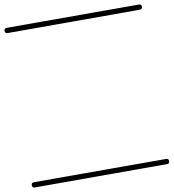

<svg xmlns="http://www.w3.org/2000/svg" viewBox="-112 -640 986 1090"><g transform="rotate(-10 381.0 -95.0)"><path d="M0 -555Q71 -555 141.5 -555Q212 -555 282 -555Q297 -555 297 -540Q297 -525 282 -525Q212 -525 141.5 -525Q71 -525 0 -525Q-15 -525 -15 -540Q-15 -555 0 -555ZM0 335Q71 335 141.5 335Q212 335 282 335Q297 335 297 350Q297 365 282 365Q212 365 141.5 365Q71 365 0 365Q-15 365 -15 350Q-15 335 0 335Z M282 -555Q359 -555 436.5 -555Q514 -555 591 -555Q606 -555 606 -540Q606 -525 591 -525Q514 -525 436.5 -525Q359 -525 282 -525Q267 -525 267 -540Q267 -555 282 -555ZM282 335Q359 335 436.5 335Q514 335 591 335Q606 335 606 350Q606 365 591 365Q514 365 436.5 365Q359 365 282 365Q267 365 267 350Q267 335 282 335Z M591 -555Q634 -555 676.5 -555Q719 -555 762 -555Q777 -555 777 -540Q777 -525 762 -525Q719 -525 676.5 -525Q634 -525 591 -525Q576 -525 576 -540Q576 -555 591 -555ZM591 335Q634 335 676.5 335Q719 335 762 335Q777 335 777 350Q777 365 762 365Q719 365 676.5 365Q634 365 591 365Q576 365 576 350Q576 335 591 335Z"/></g></svg>

Font: FRB American Cursive Just Guidelines
Style: Italic
Weight: 400
Italic angle: -25°
Version: Version 2.0;Modular Font Editor K font №1